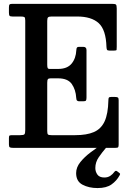

<svg xmlns="http://www.w3.org/2000/svg" viewBox="-20 -770 683 1000"><path d="M87 -684H45Q32 -684 29.2 -688.5Q26.5 -693 26.5 -705V-730.5Q26.5 -743 29.8 -746.5Q33 -750 45 -750H562Q579 -750 583.5 -746.5Q588 -743 588 -726V-526.5Q588 -514 587.2 -510.2Q586.5 -506.5 573.5 -506.5H550.5Q539.5 -506.5 537.2 -511.2Q535 -516 534.5 -525.5Q532 -615 494 -649.5Q456 -684 382 -684H249Q235.5 -684 230.8 -680Q226 -676 226 -661.5V-434Q226 -422 228 -416.5Q230 -411 238.5 -411H283Q330 -411 352.8 -438.5Q375.5 -466 377.5 -508.5Q378 -519 381 -522.5Q384 -526 391.5 -526H413.5Q430.5 -526 430.5 -509.5V-262.5Q430.5 -250.5 427.8 -246.5Q425 -242.5 413.5 -242.5H392Q386 -242.5 381.8 -245.8Q377.5 -249 377 -260.5Q374.5 -303 353.8 -332.5Q333 -362 282.5 -362H243.5Q233 -362 229.5 -357.5Q226 -353 226 -339V-88Q226 -73.5 229.8 -69.8Q233.5 -66 248.5 -66H372Q431.5 -66 469 -82.2Q506.5 -98.5 524.8 -137.8Q543 -177 544.5 -247Q544.5 -258 547 -261.5Q549.5 -265 558.5 -265H579Q589.5 -265 593.8 -262.2Q598 -259.5 598 -248.5V-17.5Q598 -6 595.2 -3Q592.5 0 581.5 0H47Q35.5 0 31 -2.8Q26.5 -5.5 26.5 -18V-52Q26.5 -62.5 30.2 -64.2Q34 -66 44.5 -66H85Q103 -66 107.2 -70.5Q111.5 -75 111.5 -93V-663Q111.5 -678 107 -681Q102.5 -684 87 -684ZM488 209.5Q443 209.5 409.8 192Q376.5 174.5 376.5 131.5Q376.5 101.5 398.5 74.2Q420.5 47 451.2 24Q482 1 509 -17Q527 -29.5 535 -20Q543 -11.5 530 2.5Q513 22 494.8 48.2Q476.5 74.5 476.5 105Q476.5 124 487.2 139.2Q498 154.5 523.5 154.5Q541.5 154.5 554.5 145.8Q567.5 137 575.5 125.5Q582.5 116 590 122L600.5 130Q605.5 133.5 605.5 136Q605.5 138.5 602.5 144Q587.5 171.5 561 190.5Q534.5 209.5 488 209.5Z"/></svg>

Font: Besley* Narrow Medium
Style: Regular
Weight: 500
Width: 4
Designer: Owen Earl
Foundry: indestructible type*
Version: Version 3.000; ttfautohint (v1.8.3)